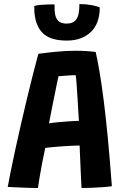

<svg xmlns="http://www.w3.org/2000/svg" viewBox="-20 -917 606 944"><path d="M166.5 7.5Q155 7.5 135.8 7Q116.5 6.5 94.5 5.5Q72.5 4.5 52 3.8Q31.5 3 18 2Q23 -27.5 32.8 -75Q42.5 -122.5 55.2 -181.5Q68 -240.5 82.8 -305Q97.5 -369.5 112.8 -433Q128 -496.5 142.5 -553.2Q157 -610 168.5 -652.5Q212.5 -658.5 260 -663Q307.5 -667.5 353.5 -667.5Q378 -667.5 402.5 -666Q427 -664.5 450.5 -661.5Q460.5 -617.5 470.2 -559.2Q480 -501 490 -422.5Q500 -344 510 -240.2Q520 -136.5 530 -1.5Q515 1 488.2 3Q461.5 5 432.5 6.2Q403.5 7.5 381 7.5Q380 -7 379 -27.2Q378 -47.5 377 -71Q376 -94.5 375 -118.2Q374 -142 373 -163.8Q372 -185.5 371.5 -201.5Q355.5 -201.5 335.5 -200.5Q315.5 -199.5 294.5 -198.2Q273.5 -197 254.8 -195.2Q236 -193.5 222 -192Q208 -190.5 202.5 -189.5Q194.5 -152.5 187.2 -115.2Q180 -78 174.8 -45.8Q169.5 -13.5 166.5 7.5ZM221 -310.5Q234.5 -313 261.8 -315.8Q289 -318.5 318.8 -320.5Q348.5 -322.5 368 -323Q367 -335.5 365.2 -366.2Q363.5 -397 361.2 -433.8Q359 -470.5 356.8 -502Q354.5 -533.5 352 -547.5Q343 -547.5 325.2 -546.5Q307.5 -545.5 291 -544Q274.5 -542.5 267.5 -542Q264.5 -528 259 -502Q253.5 -476 247 -443Q240.5 -410 233.5 -375.8Q226.5 -341.5 221 -310.5ZM470.5 -881Q470.5 -801.5 426.5 -759.5Q382.5 -717.5 308.5 -717.5Q234 -717.5 197.2 -748Q160.5 -778.5 151.5 -838Q149.5 -849.5 149 -862Q148.5 -874.5 148.5 -887.5Q160.5 -891.5 178.5 -893Q196.5 -894.5 215.5 -895Q234.5 -895.5 248 -895.5Q248 -881.5 248.5 -869Q249 -856.5 251 -846.5Q255.5 -823.5 269 -812.2Q282.5 -801 308 -801Q340 -801 355.2 -821.8Q370.5 -842.5 370.5 -897Q402.5 -897 429.5 -892Q456.5 -887 470.5 -881Z"/></svg>

Font: Grandstander Thin SemiBold
Style: Regular
Weight: 600
Version: Version 1.200